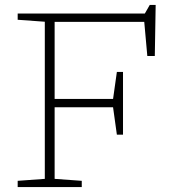

<svg xmlns="http://www.w3.org/2000/svg" viewBox="-20 -762 696 782"><path d="M481 -469V-213.5H456L440.5 -325H202.5V-33.5L313 -25.5V0H52V-25.5L162.5 -33.5V-673.5L52 -681.5V-707H570L590 -742H614L610.5 -534H580L567.5 -673H202.5V-359H440.5L456 -469Z"/></svg>

Font: Newsreader 6pt ExtraLight
Style: Regular
Weight: 275
Designer: Hugues Gentile
Foundry: Production Type
Version: Version 1.003; ttfautohint (v1.8.3)